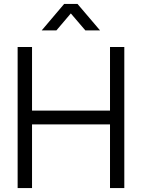

<svg xmlns="http://www.w3.org/2000/svg" viewBox="-20 -960 724 980"><path d="M193 -805 307.5 -940H375.5L490.5 -805H415.5L341.5 -891.5L268 -805ZM70 0V-720H143.5V-395.5H541.5V-720H614.5V0H541.5V-325H143.5V0Z"/></svg>

Font: Manrope ExtraLight
Style: Regular
Weight: 400
Version: Version 4.504